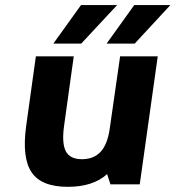

<svg xmlns="http://www.w3.org/2000/svg" viewBox="-20 -720 686 750"><path d="M410.2 0 411.1 -1 398.4 -40Q343.8 9.8 244.6 9.8Q141.6 9.8 103.3 -47.1Q64.9 -104 82.5 -230L120.1 -500H268.1L230.5 -230Q220.7 -160.2 237.1 -129.2Q253.4 -98.1 299.8 -98.1Q346.2 -98.1 373 -127Q399.9 -155.8 408.7 -217.8L449.2 -500H596.2L525.9 0ZM296.4 -700.2H437.5L297.4 -549.8H188.5ZM504.4 -700.2H645.5L506.3 -549.8H396.5Z"/></svg>

Font: Fivo Sans
Style: Italic
Weight: 700
Designer: Alexander Slobzheninov
Foundry: Alexander Slobzheninov
Version: 1.0